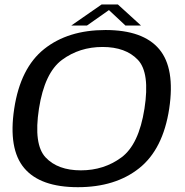

<svg xmlns="http://www.w3.org/2000/svg" viewBox="-20 -812 808 838"><path d="M320 5Q483.5 5 587.5 -77.8Q691.5 -160.5 718.5 -337.5Q745 -514 674.8 -597.5Q604.5 -681 440.5 -681Q277 -681 173 -598.2Q69 -515.5 42 -337.5Q15.5 -161.5 85.8 -78.2Q156 5 320 5ZM333 -68.5Q232 -68.5 179 -125Q126 -181.5 150 -337.5Q174.5 -494.5 250.8 -550.8Q327 -607 427.5 -607Q528.5 -607 581.8 -550.8Q635 -494.5 610.5 -337.5Q586 -181 509.8 -124.8Q433.5 -68.5 333 -68.5ZM291 -700.5H359.5L455.5 -768L527.5 -700.5H595.5L494.5 -792.5H423.5Z"/></svg>

Font: Anybody SemiExpanded
Style: Italic
Weight: 400
Width: 6
Italic angle: -10°
Version: Version 1.113;gftools[0.9.25]